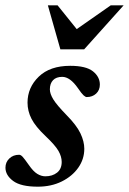

<svg xmlns="http://www.w3.org/2000/svg" viewBox="-24 -690 484 722"><path d="M48 -108Q54 -108 61 -100.5Q68 -93 84.5 -69.5Q101 -45.5 116.2 -36.2Q131.5 -27 146.5 -27Q173 -27 190.5 -40.8Q208 -54.5 208 -81Q208 -101 196 -122.2Q184 -143.5 147 -178.5Q109.5 -214 94.5 -243.2Q79.5 -272.5 79.5 -304Q79.5 -361 121.8 -401.8Q164 -442.5 240 -442.5Q299.5 -442.5 325.5 -421.8Q351.5 -401 351.5 -372Q351.5 -351 337.5 -338Q323.5 -325 302 -325Q297.5 -325 290.2 -331.5Q283 -338 269 -358.5Q239.5 -401 210 -401Q187.5 -401 175.5 -388.5Q163.5 -376 163.5 -354Q163.5 -337.5 176.5 -316.2Q189.5 -295 226.5 -257Q264 -219 278.5 -188.5Q293 -158 293 -130.5Q293 -91.5 270.2 -59.2Q247.5 -27 208 -7.5Q168.5 12 118 12Q54.5 12 25.5 -9.5Q-3.5 -31 -3.5 -59.5Q-3.5 -80 11 -94Q25.5 -108 48 -108ZM441 -670 292.5 -504.5H203L156 -670H192.5L264.5 -580.5L392.5 -670Z"/></svg>

Font: Newsreader Text SemiBold
Style: Italic
Weight: 600
Italic angle: -17°
Designer: Hugues Gentile
Foundry: Production Type
Version: Version 1.001